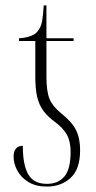

<svg xmlns="http://www.w3.org/2000/svg" viewBox="-20 -677 354 707"><path d="M153 10Q112 10 85 -6.5Q58 -23 44 -48.5Q30 -74 30 -101Q30 -118 38 -129Q46 -140 64 -140Q64 -70 84 -35Q104 0 153 0Q194 0 217 -27Q240 -54 240 -118Q240 -156 226.5 -180.5Q213 -205 185 -226Q157 -246 140.5 -268Q124 -290 117 -319.5Q110 -349 110 -395V-526H50V-536Q70 -537 89 -543Q108 -549 117 -560Q131 -576 135 -599Q139 -622 141 -657H151V-536H251V-526H151V-395Q151 -340 162.5 -312.5Q174 -285 205 -260Q244 -229 259.5 -199Q275 -169 275 -124Q275 -54 240 -22Q205 10 153 10Z"/></svg>

Font: Noto Serif Display ExtraCondensed ExtraLight
Style: Regular
Weight: 200
Width: 2
Designer: Monotype Design Team
Foundry: Monotype Imaging Inc.
Version: Version 2.009